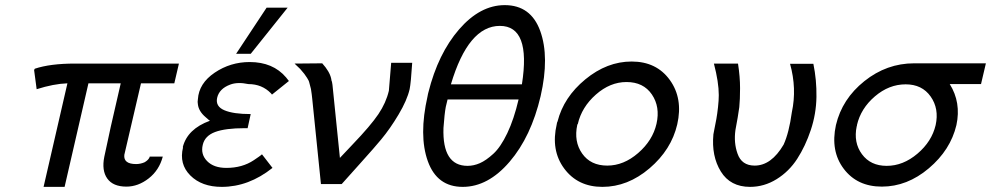

<svg xmlns="http://www.w3.org/2000/svg" viewBox="-20 -720 3866 749"><path d="M113 -447Q115 -451 116 -452Q176 -472 272 -472H678L660 -395H530L465 -116Q463 -98 474.5 -89Q486 -80 511 -80Q528 -80 544 -87Q556 -94 561 -102Q562 -103 563 -105.5Q564 -108 564 -109H615Q601 -56 560 -24Q519 8 473 8Q421 8 398.5 -23.5Q376 -55 387 -109Q390 -125 399 -164.5Q408 -204 412 -225L451 -395H325L232 9H150L243 -395Q189 -393 123 -372Z M694 -145 693 -146Q711 -217 799 -249Q794 -252 789 -257Q784 -262 782 -263Q755 -286 752 -313Q750 -322 752 -333Q756 -395 817.5 -436.5Q879 -478 954 -478Q1045 -478 1096 -418L1107 -404L1041 -351Q1038 -354 1037 -356Q1002 -392 949 -392Q907 -401 878 -390Q835 -374 827 -338Q820 -305 855 -290Q890 -275 958 -275L946 -220H935Q859 -220 819 -205Q779 -190 771 -155Q762 -118 788 -91.5Q814 -65 863 -65Q925 -65 970 -95L989 -108Q992 -110 996.5 -113.5Q1001 -117 1002 -118L1043 -65Q950 9 845 9Q767 9 722.5 -35.5Q678 -80 694 -145ZM901 -510 1020 -690H1102L958 -510Z M1129 -472Q1147 -472 1183 -472.5Q1219 -473 1237 -473Q1266 -441 1272 -413Q1273 -404 1275 -401L1277 -389Q1279 -374 1306 -104Q1308 -106 1313.5 -112Q1319 -118 1331.5 -131Q1344 -144 1356 -157Q1426 -230 1456 -274.5Q1486 -319 1497 -366Q1498 -373 1506 -475H1588Q1583 -396 1578 -372Q1568 -329 1535 -273.5Q1502 -218 1467 -176Q1445 -149 1382 -79Q1319 -9 1313 -2H1232L1198 -335Q1198 -338 1196 -352.5Q1194 -367 1193 -373L1187 -396Q1185 -406 1178 -416L1167 -432Q1166 -434 1151 -451Z M1648 -345Q1648 -348 1649.5 -353Q1651 -358 1651 -359Q1689 -511 1771 -605.5Q1853 -700 1949 -700Q2051 -700 2087.5 -599Q2124 -498 2089 -345Q2052 -187 1968 -89Q1884 9 1785 9Q1685 9 1649 -91Q1613 -191 1648 -345ZM1726 -332 1719 -303Q1714 -277 1710 -221Q1705 -73 1804 -73Q1828 -73 1852 -83.5Q1876 -94 1904.5 -120Q1933 -146 1959 -200.5Q1985 -255 2003 -332ZM1739 -391H2016Q2052 -619 1930 -619Q1807 -619 1739 -391Z M2152 -236Q2152 -237 2152.5 -239Q2153 -241 2153.5 -243Q2154 -245 2155 -246Q2179 -341 2263.5 -410.5Q2348 -480 2444 -480Q2541 -480 2593 -408Q2645 -336 2622 -235Q2599 -136 2514 -63.5Q2429 9 2330 9Q2234 9 2181 -62.5Q2128 -134 2152 -236ZM2234 -236Q2232 -235 2232 -233Q2218 -168 2251 -121Q2284 -74 2349 -74Q2413 -74 2469.5 -123Q2526 -172 2541 -237Q2556 -303 2523 -351.5Q2490 -400 2424 -400Q2360 -400 2304.5 -351Q2249 -302 2234 -236Z M2765 -472H2859Q2867 -421 2867 -376Q2867 -332 2864 -302Q2859 -265 2849 -213Q2842 -163 2857 -121Q2873 -74 2924 -74Q2989 -74 3037 -156Q3058 -202 3069 -282Q3089 -375 3062 -471H3153Q3166 -408 3165 -342Q3164 -276 3143 -213Q3122 -150 3090 -100.5Q3058 -51 3009.5 -21Q2961 9 2906 9Q2829 9 2792 -51Q2755 -111 2763 -196Q2763 -198 2767 -217Q2771 -236 2774.5 -255.5Q2778 -275 2781 -302Q2784 -329 2784 -349Q2784 -399 2765 -472Z M3241 -232Q3265 -334 3352 -403.5Q3439 -473 3546 -473H3826L3807 -392H3685Q3730 -320 3711 -232Q3688 -135 3603.5 -63.5Q3519 8 3420 8Q3324 8 3271.5 -61.5Q3219 -131 3241 -232ZM3323 -232Q3323 -231 3323 -229L3322 -227Q3309 -164 3342.5 -118.5Q3376 -73 3439 -73Q3503 -73 3559 -120.5Q3615 -168 3630 -232Q3644 -296 3610.5 -343.5Q3577 -391 3513 -391Q3448 -391 3393 -344Q3338 -297 3323 -232Z"/></svg>

Font: Coval
Style: Light Italic
Weight: 300
Foundry: Context Ltd
Version: Version 001.000